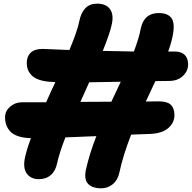

<svg xmlns="http://www.w3.org/2000/svg" viewBox="-20 -831 1047 1048"><path d="M189.9 147Q147 146 125.7 115.7Q104.5 85.4 116.2 29.8Q123.5 -7.3 148.9 -77.1Q108.9 -77.6 79.8 -87.4Q50.8 -97.2 35.4 -114.3Q20 -131.3 13.4 -151.4Q6.8 -171.4 7.8 -194.8Q9.3 -227.1 36.6 -250Q64 -272.9 101.1 -272.9H231.9Q259.3 -335 282.2 -382.8Q271 -382.8 266.1 -383.8Q224.6 -385.3 195.6 -395Q166.5 -404.8 152.1 -420.4Q137.7 -436 131.8 -451.9Q126 -467.8 126 -486.8Q126 -522.5 147.2 -543.2Q168.5 -564 212.9 -564Q215.3 -564 358.9 -558.1Q403.3 -665 412.1 -712.9Q431.6 -809.6 506.8 -811Q556.6 -812 579.1 -783Q601.6 -753.9 590.8 -701.2Q580.6 -650.4 541 -553.2Q702.1 -549.8 710.9 -549.8Q740.2 -628.9 748 -673.8Q765.6 -759.8 846.2 -759.8Q896.5 -759.8 916.3 -731.7Q936 -703.6 922.9 -637.2Q916 -599.1 897.9 -549.8H933.1Q968.3 -549.8 987.1 -532.5Q1005.9 -515.1 1006.8 -481.9Q1007.8 -444.8 979 -417Q950.2 -389.2 902.8 -389.2Q890.6 -389.2 865.7 -388.7Q840.8 -388.2 828.1 -388.2Q783.2 -293.9 775.9 -276.9Q798.8 -277.8 846.2 -277.8Q891.6 -277.8 911.4 -260Q931.2 -242.2 932.1 -206.1Q933.6 -164.1 900.4 -133.5Q867.2 -103 800.8 -100.1Q731 -98.1 695.8 -96.2Q650.9 19.5 631.8 109.9Q623 151.9 595 174.8Q566.9 197.8 529.8 196.8Q480.5 195.8 459.2 170.7Q438 145.5 449.2 94.2Q467.8 10.3 505.9 -87.9Q457 -85.4 336.9 -81.1Q303.2 6.3 292 59.1Q283.7 101.6 257.1 124.5Q230.5 147.5 189.9 147ZM466.8 -381.8Q425.3 -288.1 418.9 -274.9Q447.8 -274.9 503.9 -275.4Q560.1 -275.9 587.9 -275.9Q617.7 -340.8 639.2 -384.8Q535.6 -382.8 466.8 -381.8Z"/></svg>

Font: Shantell Sans Bouncy
Style: Italic
Weight: 800
Italic angle: -11.31°
Designer: Stephen Nixon, Anya Danilova, Shantell Martin
Foundry: Arrow Type
Version: Version 1.006;[9816181b4]